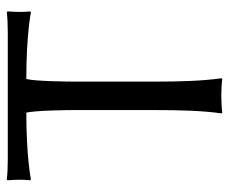

<svg xmlns="http://www.w3.org/2000/svg" viewBox="-76 -612 691 580"><g transform="rotate(-90 270.0 -322.5)"><path d="M227 -445V-200C227 -125 225 -54 217 0L219 3C231 1 258 0 270 0C282 0 309 1 321 3L323 0C315 -57 313 -125 313 -200V-445C313 -462 314 -565 321 -589C455 -589 523 -575 523 -575L525 -579C523 -594 523 -617 525 -645L523 -648C507 -646 484 -645 463 -645H77C56 -645 33 -646 17 -648L15 -645C17 -617 17 -594 15 -579L17 -575C17 -575 85 -589 219 -589C226 -565 227 -462 227 -445Z"/></g></svg>

Font: Libertinus Sans
Style: Regular
Weight: 400
Designer: Philipp H. Poll, Khaled Hosny
Foundry: Caleb Maclennan
Version: Version 7.050;RELEASE